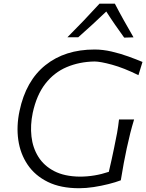

<svg xmlns="http://www.w3.org/2000/svg" viewBox="-20 -988 776 1018"><path d="M399.5 10Q301.5 10 233.5 -23.5Q165.5 -57 126.5 -114.8Q87.5 -172.5 77 -246Q66.5 -319.5 83.5 -399.5Q117 -559.5 220.8 -642.5Q324.5 -725.5 481.5 -725.5Q525 -725.5 571.5 -714.8Q618 -704 660.8 -688.5Q703.5 -673 735.5 -659.5L714 -589.5Q636 -628 573.8 -645Q511.5 -662 481 -662Q400.5 -660.5 333.8 -632.2Q267 -604 220.5 -544.2Q174 -484.5 153.5 -389.5Q140 -324.5 146.8 -264.5Q153.5 -204.5 183.2 -156.8Q213 -109 267.2 -80.8Q321.5 -52.5 403 -51.5Q481.5 -51.5 557 -77Q565 -112 571.8 -141.8Q578.5 -171.5 584.5 -201.5Q594.5 -248 600.8 -283.2Q607 -318.5 611 -354.5H691Q680 -318.5 671 -283.2Q662 -248 652 -201.5Q643.5 -162.5 636.2 -122.8Q629 -83 620.5 -32Q593 -21.5 555.2 -12Q517.5 -2.5 476.8 3.8Q436 10 399.5 10ZM638.5 -788.5Q613.5 -823 589.8 -857.2Q566 -891.5 543.5 -927Q507 -892 470.2 -858.2Q433.5 -824.5 395 -790.5H337.5Q382 -835 424 -879Q466 -923 507.5 -968.5H589Q611.5 -925 636.8 -879.8Q662 -834.5 688 -790Z"/></svg>

Font: Commissioner Flair Light
Style: Italic
Weight: 300
Italic angle: -12°
Designer: Kostas Bartsokas
Foundry: Kostas Bartsokas
Version: Version 1.000; ttfautohint (v1.8.3)